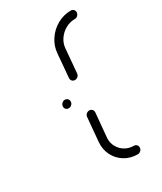

<svg xmlns="http://www.w3.org/2000/svg" viewBox="-140 -574 532 630"><g transform="rotate(-30 125.5 -259.5)"><path d="M56.7 -257.8Q56.7 -264.8 61.7 -269.8Q66.7 -274.8 73.3 -274.8Q79.3 -274.8 83.3 -270.7Q87.4 -266.7 87.4 -260.7Q87.4 -253.7 82.4 -248.9Q77.4 -244.1 70.7 -244.1Q64.8 -244.1 60.7 -248Q56.7 -251.9 56.7 -257.8ZM208.1 -17Q208.1 -10 203.1 -5Q198.1 0 191.5 0Q164.1 0 142.4 -13.3Q120.7 -26.7 109.4 -49.4Q98.1 -72.2 100.4 -98.9L108.5 -189.3Q108.9 -195.6 113.9 -200Q118.9 -204.4 125.2 -204.4Q131.5 -204.4 135.6 -200Q139.6 -195.6 139.3 -189.3L131.1 -98.9L130.7 -93Q130.7 -75.9 139.1 -61.7Q147.4 -47.4 161.9 -39.1Q176.3 -30.7 194.1 -30.7Q200 -30.7 204.1 -26.7Q208.1 -22.6 208.1 -17ZM134.8 -314.1Q128.5 -314.1 124.4 -318.5Q120.4 -323 120.7 -329.3L128.5 -419.6Q130.7 -446.3 146.1 -469.1Q161.5 -491.9 185.4 -505.2Q209.3 -518.5 236.7 -518.5Q242.6 -518.5 246.7 -514.4Q250.7 -510.4 250.7 -504.8Q250.7 -497.8 245.7 -492.8Q240.7 -487.8 234.1 -487.8Q215.2 -487.8 198.7 -478.5Q182.2 -469.3 171.5 -453.7Q160.7 -438.1 159.3 -419.6L151.5 -329.3Q151.1 -323 146.1 -318.5Q141.1 -314.1 134.8 -314.1Z"/></g></svg>

Font: 26F Galaxy Sans Ultra Light
Style: Italic
Weight: 200
Italic angle: -5°
Designer: C₂₉H₂₅N₃O₅
Version: Version 1.200